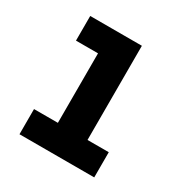

<svg xmlns="http://www.w3.org/2000/svg" viewBox="-116 -790 603 634"><g transform="rotate(30 185.5 -472.5)"><path d="M43 -245V-341H134V-606H50V-700H247V-341H328V-245Z"/></g></svg>

Font: MuseoModerno
Style: Bold
Weight: 700
Designer: Pablo Cosgaya, Héctor Gatti, Marcela Romero, and the Authors of The MuseoModerno Project.
Foundry: Omnibus-Type Team
Version: Version 1.001